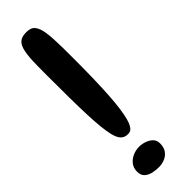

<svg xmlns="http://www.w3.org/2000/svg" viewBox="-235 -651 682 682"><g transform="rotate(-45 106.0 -310.0)"><path d="M92 -133.5Q81 -133.5 72.8 -137.5Q64.5 -141.5 58.2 -151.5Q52 -161.5 48 -179Q44 -196.5 41.2 -223Q38.5 -249.5 37 -286.5Q35.5 -323.5 35 -373Q34.5 -422.5 34.5 -486Q34.5 -512.5 34.8 -533.8Q35 -555 36.2 -571.5Q37.5 -588 40 -600.5Q42.5 -613 46.5 -621.5Q50.5 -630 56.8 -635.5Q63 -641 71.5 -643.2Q80 -645.5 91.5 -645.5Q102.5 -645.5 110.8 -642.5Q119 -639.5 124.5 -632.8Q130 -626 133.8 -615.5Q137.5 -605 139.5 -590.2Q141.5 -575.5 142.5 -556.2Q143.5 -537 143.8 -512.8Q144 -488.5 144 -458.5Q144 -401 142.8 -355.5Q141.5 -310 139.2 -275.8Q137 -241.5 133.5 -217Q130 -192.5 125.8 -176.2Q121.5 -160 116.2 -150.5Q111 -141 104.8 -137.2Q98.5 -133.5 92 -133.5ZM85.5 27Q71 27 55.5 23.8Q40 20.5 29.5 11Q19 1.5 19 -17Q19 -35 28.8 -47.8Q38.5 -60.5 54.2 -67.5Q70 -74.5 86.5 -74.5Q100 -74.5 114.2 -69.8Q128.5 -65 138.2 -55.5Q148 -46 148 -30Q148 -10 138.8 2.8Q129.5 15.5 115.2 21.2Q101 27 85.5 27Z"/></g></svg>

Font: Gluten
Style: Regular
Weight: 400
Designer: Tyler Finck
Foundry: Etcetera Type Company
Version: Version 1.300